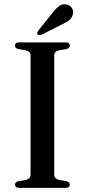

<svg xmlns="http://www.w3.org/2000/svg" viewBox="-20 -904 408 924"><path d="M241 -62.5Q241 -52.5 247 -46.8Q253 -41 264.5 -38L300 -32Q316 -27.5 316 -15Q316 -8.5 311.2 -4.2Q306.5 0 296 0H72.5Q62 0 57 -4.2Q52 -8.5 52 -15Q52 -27.5 68 -32L103.5 -38Q115 -41 121 -46.8Q127 -52.5 127 -62.5V-637.5Q127 -647.5 121 -653.5Q115 -659.5 103.5 -662L68 -668Q52 -672 52 -685Q52 -692 57 -696Q62 -700 72.5 -700H296Q306.5 -700 311.2 -696Q316 -692 316 -685Q316 -672 300 -668L264.5 -662Q253 -659.5 247 -653.5Q241 -647.5 241 -637.5ZM231 -840Q248 -862.5 264 -874.5Q280 -886.5 300 -882.5Q317.5 -879 326 -865.2Q334.5 -851.5 331 -837Q327.5 -818.5 313.2 -807Q299 -795.5 277 -786L179.5 -736.5Q175 -735 169.5 -735Q164 -735 161 -738.5Q157.5 -742.5 159.2 -747Q161 -751.5 164 -756Z"/></svg>

Font: Fraunces 48pt
Style: Regular
Weight: 400
Version: Version 1.000;[b76b70a41]